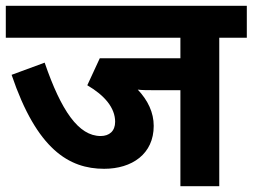

<svg xmlns="http://www.w3.org/2000/svg" viewBox="-20 -642 871 662"><path d="M736 -512H831V-622H0V-512H602V-441H324L281 -348C341 -313 377 -270 377 -222C377 -190 357 -173 327 -173C251 -173 191 -260 134 -426L20 -384C107 -127 218 -60 339 -60C435 -60 510 -111 510 -208C510 -254 490 -296 455 -333C470 -331 490 -331 516 -331H602V0H736Z"/></svg>

Font: Noto Sans
Style: Bold Italic
Weight: 700
Italic angle: -12°
Designer: Monotype Design Team
Foundry: Monotype Imaging Inc.
Version: Version 2.013